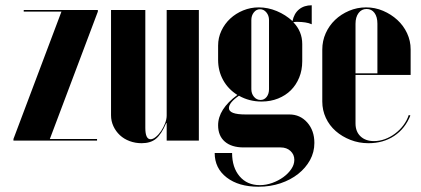

<svg xmlns="http://www.w3.org/2000/svg" viewBox="-20 -533 1597 728"><path d="M31 0V-6L213 -489H70V-495H351V-489L169 -6H348V0Z M610 -66Q592 -24 571.5 -7Q551 10 517 10Q493 10 471.5 2Q450 -6 434.5 -20.5Q419 -35 410 -54.5Q401 -74 401 -96V-495H531V-48Q531 -5 551 -5Q560 -5 571 -14Q582 -23 591 -36.5Q600 -50 606 -65.5Q612 -81 612 -95V-495H734V0H612V-66Z M960 175Q885 175 839.5 140Q794 105 794 47H860Q860 102 888.5 135.5Q917 169 965 169Q989 169 1012.5 160.5Q1036 152 1054.5 138.5Q1073 125 1084.5 108Q1096 91 1096 73Q1096 53 1081.5 39.5Q1067 26 1044 26H904Q858 26 832.5 4Q807 -18 807 -58Q807 -119 880 -173Q845 -195 826 -229.5Q807 -264 807 -306V-360Q807 -390 819.5 -416.5Q832 -443 853 -462.5Q874 -482 902 -493.5Q930 -505 961 -505Q996 -505 1029.5 -491Q1063 -477 1089 -453Q1095 -482 1114 -497.5Q1133 -513 1162 -513V-441Q1151 -446 1137 -448Q1123 -450 1111 -450Q1106 -450 1101.5 -450Q1097 -450 1092 -449Q1126 -414 1126 -366V-301Q1126 -267 1114.5 -239Q1103 -211 1083 -191Q1063 -171 1034.5 -159.5Q1006 -148 972 -148Q925 -148 886 -170Q848 -144 848 -123Q848 -99 911 -99H1077Q1118 -99 1145 -68.5Q1172 -38 1172 9Q1172 44 1155.5 74Q1139 104 1110.5 126.5Q1082 149 1043.5 162Q1005 175 960 175ZM933 -195Q933 -178 943 -166Q953 -154 968 -154Q982 -154 991 -165.5Q1000 -177 1000 -195V-457Q1000 -474 990 -486Q980 -498 966 -498Q952 -498 942.5 -486Q933 -474 933 -457Z M1202 -345Q1202 -378 1215 -407Q1228 -436 1250.5 -457.5Q1273 -479 1303.5 -492Q1334 -505 1368 -505Q1402 -505 1432.5 -492Q1463 -479 1486.5 -457.5Q1510 -436 1523.5 -407Q1537 -378 1537 -346V-249H1328V-65Q1328 -34 1347 -16Q1366 2 1398 2Q1419 2 1439.5 -5.5Q1460 -13 1478 -26.5Q1496 -40 1509.5 -58Q1523 -76 1530 -97L1536 -95Q1516 -45 1474.5 -17.5Q1433 10 1377 10Q1341 10 1309 -2.5Q1277 -15 1253 -36Q1229 -57 1215.5 -86Q1202 -115 1202 -148ZM1411 -255V-443Q1411 -469 1400 -484Q1389 -499 1370 -499Q1351 -499 1339.5 -483.5Q1328 -468 1328 -443V-255Z"/></svg>

Font: Moniqa Black Display
Style: Regular
Weight: 900
Designer: Rajesh Rajput
Foundry: Rajesh Rajput
Version: Version 1.000